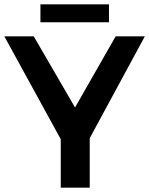

<svg xmlns="http://www.w3.org/2000/svg" viewBox="-21 -868 690 888"><path d="M649 -700 394 -229V0H260V-224L-1 -700H135L326 -371L514 -700ZM166 -848H483V-765H166Z"/></svg>

Font: Montserrat Medium
Style: Regular
Weight: 500
Designer: Julieta Ulanovsky
Foundry: Julieta Ulanovsky
Version: Version 6.001